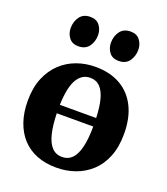

<svg xmlns="http://www.w3.org/2000/svg" viewBox="-148 -910 891 1024"><g transform="rotate(20 298.0 -398.0)"><path d="M291 11Q229 11 180 -8.2Q131 -27.5 97 -64.2Q63 -101 44.8 -153.8Q26.5 -206.5 26.5 -273Q26.5 -347 49.2 -402Q72 -457 111 -493.5Q150 -530 200 -548Q250 -566 305.5 -566Q388.5 -566 447.8 -532Q507 -498 538.5 -434.2Q570 -370.5 570 -281.5Q570 -206 547.5 -150.8Q525 -95.5 485.8 -59.8Q446.5 -24 396.5 -6.5Q346.5 11 291 11ZM300.5 -53Q334 -53 356.2 -75.2Q378.5 -97.5 390 -143.8Q401.5 -190 402 -262.5H195Q196.5 -195.5 207.8 -148.8Q219 -102 241.8 -77.5Q264.5 -53 300.5 -53ZM195 -310.5H401Q399 -372 387.8 -414.5Q376.5 -457 355 -479.2Q333.5 -501.5 299 -501.5Q251.5 -501.5 224.8 -455.5Q198 -409.5 195 -310.5ZM179.5 -637.5Q144.5 -637.5 126.8 -661.2Q109 -685 109 -715Q109 -752.5 129 -779.8Q149 -807 188 -807H189Q224 -807 241.8 -783.2Q259.5 -759.5 259.5 -729Q259.5 -692 239.8 -664.8Q220 -637.5 180.5 -637.5ZM408 -637.5Q373 -637.5 355.2 -661.2Q337.5 -685 337.5 -715Q337.5 -752.5 357.5 -779.8Q377.5 -807 416.5 -807H417.5Q452.5 -807 470.2 -783.2Q488 -759.5 488 -729Q488 -692 468.2 -664.8Q448.5 -637.5 409 -637.5Z"/></g></svg>

Font: Merriweather 28pt ExtraBold
Style: Regular
Weight: 800
Version: Version 2.100